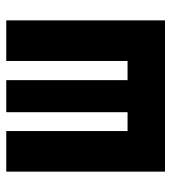

<svg xmlns="http://www.w3.org/2000/svg" viewBox="14 -572 558 626"><g transform="rotate(-90 293.0 -259.0)"><path d="M46.4 0H539.6V-517.6H407.2V-122.1H344.7V-517.6H240.2V-122.1H178.7V-517.6H46.4Z"/></g></svg>

Font: CaskaydiaCove Nerd Font
Style: Bold
Weight: 700
Designer: Aaron Bell
Foundry: Saja Typeworks
Version: Version 2111.1;Nerd Fonts 2.3.0